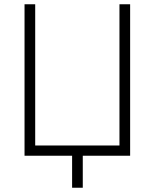

<svg xmlns="http://www.w3.org/2000/svg" viewBox="-20 -730 725 900"><path d="M318 150V0H95V-710H145V-48H540V-710H590V0H368V150Z"/></svg>

Font: Geist ExtLt
Style: Regular
Weight: 400
Designer: Basement.studio, Andrés Briganti, Mateo Zaragoza
Foundry: Basement.studio, Vercel, Andrés Briganti, Guido Ferreyra, Mateo Zaragoza
Version: Version 1.401